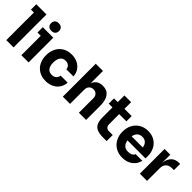

<svg xmlns="http://www.w3.org/2000/svg" viewBox="189 -1880 3009 3009"><g transform="rotate(45 1694.0 -375.0)"><path d="M80 -612H15V-730H241V0H80Z M414 -430H341V-548H574V0H414ZM388 -685Q388 -723 410.5 -746Q433 -769 476 -769Q519 -769 541.5 -746Q564 -723 564 -685Q564 -647 541.5 -624.5Q519 -602 476 -602Q433 -602 410.5 -624.5Q388 -647 388 -685Z M688 -263V-282Q688 -358 720.5 -423.5Q753 -489 816 -528Q879 -567 967 -567Q1040 -567 1097.5 -538.5Q1155 -510 1189 -459Q1223 -408 1227 -342H1070Q1066 -381 1039 -405.5Q1012 -430 967 -430Q908 -430 878 -387.5Q848 -345 848 -272Q848 -201 877 -159.5Q906 -118 968 -118Q1015 -118 1042.5 -142.5Q1070 -167 1075 -209H1231Q1228 -142 1193 -90Q1158 -38 1099.5 -9.5Q1041 19 968 19Q878 19 814.5 -20.5Q751 -60 719.5 -124.5Q688 -189 688 -263Z M1333 -730H1493V-458Q1537 -565 1655 -565H1662Q1753 -565 1801 -500.5Q1849 -436 1849 -312V0H1689V-322Q1689 -367 1662.5 -394.5Q1636 -422 1593 -422Q1548 -422 1520.5 -392.5Q1493 -363 1493 -316V0H1333Z M2002 -214V-431H1919V-548H2002V-696H2151V-548H2311V-431H2151V-208Q2151 -170 2171.5 -149Q2192 -128 2230 -128H2311V7H2234Q2150 7 2099.5 -14Q2049 -35 2025.5 -83Q2002 -131 2002 -214Z M2382 -264V-284Q2382 -359 2415 -423.5Q2448 -488 2511.5 -527.5Q2575 -567 2661 -567Q2746 -567 2808 -528.5Q2870 -490 2902 -426Q2934 -362 2934 -286V-232H2534Q2542 -175 2575 -143Q2608 -111 2667 -111Q2709 -111 2738 -127Q2767 -143 2777 -170H2924Q2906 -85 2837 -33Q2768 19 2667 19Q2578 19 2513 -21Q2448 -61 2415 -126Q2382 -191 2382 -264ZM2782 -323Q2774 -378 2743 -407.5Q2712 -437 2661 -437Q2609 -437 2577 -408Q2545 -379 2535 -323Z M3040 -548H3167V-367Q3178 -458 3226 -506.5Q3274 -555 3357 -555H3378V-417H3338Q3271 -417 3235.5 -381Q3200 -345 3200 -279V0H3040Z"/></g></svg>

Font: Sora-SIA
Style: Bold
Weight: 700
Designer: Jonathan Barnbrook, Julián Moncada
Foundry: Barnbrook Fonts
Version: Version 2.000